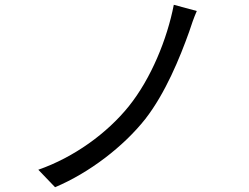

<svg xmlns="http://www.w3.org/2000/svg" viewBox="-20 -765 1040 802"><path d="M802 -719 706 -745C678 -601 611 -437 518 -321C427 -208 289 -108 140 -56L210 17C353 -43 496 -153 587 -268C671 -376 731 -523 770 -632C778 -657 790 -692 802 -719Z"/></svg>

Font: Noto Sans CJK TC Regular
Style: Regular
Weight: 400
Designer: Ryoko NISHIZUKA (kana & ideographs); Paul D. Hunt (Latin, Greek & Cyrillic); Wenlong ZHANG (bopomofo); Sandoll Communica
Foundry: Adobe Systems Incorporated
Version: Version 1.001;PS 1.001;hotconv 1.0.78;makeotf.lib2.5.61930